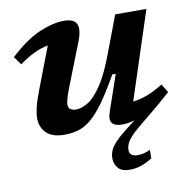

<svg xmlns="http://www.w3.org/2000/svg" viewBox="-84 -609 903 924"><g transform="rotate(-10 368.0 -147.5)"><path d="M723 -103.5Q696.5 -79.5 670 -57Q643.5 -34.5 616.5 -12.5L566 29Q531 57.5 514 77Q497 96.5 491.8 110.8Q486.5 125 486.5 137.5Q486.5 170 526.5 170Q541 170 554.5 167Q568 164 588 155V196.5Q553 217.5 527.5 225Q502 232.5 477 232.5Q438 232.5 420.5 212.2Q403 192 403 164Q403 144 411.2 125Q419.5 106 442.8 82.2Q466 58.5 511 24.5L540.5 1.5Q522 7.5 506.5 9.8Q491 12 478.5 12Q442.5 12 429.5 -5.2Q416.5 -22.5 430.5 -61.5L490 -234H473Q428 -154.5 392.8 -105.8Q357.5 -57 326.5 -31.5Q295.5 -6 264.2 3Q233 12 196.5 12Q137 12 108.5 -16.5Q80 -45 80 -88.5Q80 -109.5 87.2 -140.8Q94.5 -172 116 -228L191.5 -425Q125.5 -413.5 50 -358L21 -398Q103 -473.5 169.8 -501Q236.5 -528.5 287 -528.5Q336.5 -528.5 349.2 -502Q362 -475.5 341 -420L255.5 -202.5Q244.5 -173.5 239.8 -156.2Q235 -139 235 -128Q235 -98 274 -98Q300 -98 332 -117.5Q364 -137 400.2 -191.5Q436.5 -246 474.5 -351L537 -516H689.5L549.5 -88Q583.5 -91.5 619.8 -105.2Q656 -119 697.5 -145Z"/></g></svg>

Font: Newsreader Caption SemiBold
Style: Italic
Weight: 600
Italic angle: -17°
Designer: Hugues Gentile
Foundry: Production Type
Version: Version 1.001